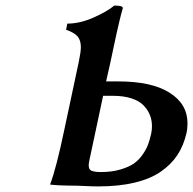

<svg xmlns="http://www.w3.org/2000/svg" viewBox="-20 -668 695 691"><path d="M377 -441.9 361.8 -375H405.8Q526.4 -375 590.6 -334.2Q654.8 -293.5 654.8 -224.1Q654.8 -204.1 650.9 -188Q640.6 -143.6 618.4 -109.9Q596.2 -76.2 558.8 -50.3Q521.5 -24.4 464.6 -10.7Q407.7 2.9 333 2.9Q311 2.9 274.9 1Q257.8 0 229 0Q210.4 0 193.1 -1Q175.8 -2 168 -2.9L160.2 -3.9Q182.6 -62.5 211.9 -203.1Q213.9 -211.4 263.2 -443.8Q271 -480.5 271 -498Q271 -523.4 259 -537.1Q247.1 -550.8 217.8 -561L222.2 -583Q267.1 -583 316.4 -604.7Q365.7 -626.5 391.1 -647.9Q403.3 -647.9 410.4 -646.7Q417.5 -645.5 419.9 -643.3Q422.4 -641.1 421.9 -638.2Q416.5 -620.1 410.4 -594.5Q404.3 -568.8 400.1 -550Q396 -531.2 388.2 -494.9Q380.4 -458.5 377 -441.9ZM351.1 -323.2 300.8 -86.9Q296.4 -64.9 304.4 -56.9Q312.5 -48.8 342.8 -48.8Q382.3 -48.8 413.1 -57.9Q443.8 -66.9 462.2 -79.8Q480.5 -92.8 493.9 -112.5Q507.3 -132.3 513.2 -148.7Q519 -165 523.9 -186Q526.9 -199.2 526.9 -213.9Q526.9 -234.9 519.8 -253.2Q512.7 -271.5 497.6 -287.8Q482.4 -304.2 453.9 -313.7Q425.3 -323.2 386.2 -323.2Z"/></svg>

Font: Linear Smooth
Style: Bold Italic
Weight: 700
Designer: Philipp H. Poll, Flanker
Foundry: Philipp H. Poll, reworked by Flanker
Version: Version 1.061 | FøM Fix